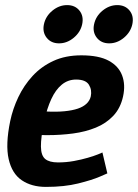

<svg xmlns="http://www.w3.org/2000/svg" viewBox="-20 -725 541 753"><path d="M381.7 -127 401 -45Q401 -45 371 -32Q341 -19 286.8 -5.5Q232.7 8 160 8L207.3 -88Q239.7 -88 269.7 -93.5Q299.7 -99 324.2 -106.2Q348.7 -113.3 364 -119.5Q379.3 -125.7 381.7 -127ZM20 -250H153.3Q140 -185.3 140.5 -150Q141 -114.7 157.5 -101.3Q174 -88 207.3 -88L160 8Q104 8 65.5 -18Q27 -44 14 -101Q1 -158 20 -250ZM299 -508Q367.3 -508 406.2 -487Q445 -466 458.8 -429.5Q472.7 -393 462.7 -347Q452.7 -301 424.5 -271Q396.3 -241 355.8 -224.5Q315.3 -208 266.7 -201.5Q218 -195 166 -195L89 -196L161.3 -287.7Q202 -285.7 232.8 -288.7Q263.7 -291.7 285.2 -299Q306.7 -306.3 319.5 -318.5Q332.3 -330.7 336 -347Q341.3 -372.3 328.7 -392.7Q316 -413 278.3 -413Q246.7 -413 222.3 -393Q198 -373 181.2 -336.5Q164.3 -300 153.3 -250H20Q30 -298 51.8 -344Q73.7 -390 107.7 -427Q141.7 -464 189.2 -486Q236.7 -508 299 -508ZM211.6 -555Q180.3 -555 163 -577Q145.7 -599 152.3 -630Q159.2 -661.7 185.6 -683.3Q212 -705 243.2 -705Q274.5 -705 291.7 -683.3Q309 -661.7 302.3 -630Q295.7 -599 269.3 -577Q242.9 -555 211.6 -555ZM408.3 -555Q377 -555 359.7 -577Q342.3 -599 349 -630Q355.8 -661.7 382.2 -683.3Q408.7 -705 439.9 -705Q471.1 -705 488.4 -683.3Q505.7 -661.7 499 -630Q492.3 -599 466 -577Q439.6 -555 408.3 -555Z"/></svg>

Font: Epunda Slab Light
Style: Italic
Weight: 300
Italic angle: -12°
Designer: Simon Atzbach
Foundry: typofactur
Version: Version 1.102